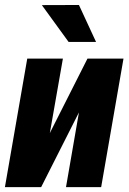

<svg xmlns="http://www.w3.org/2000/svg" viewBox="-28 -769 529 789"><path d="M176.8 -222.2 331.5 -528.3H479.5L387.7 0H243.2L296.4 -307.1L141.1 0H-7.8L84 -528.3H230.5ZM296.4 -748.5 366.7 -596.7H253.9L144 -748Z"/></svg>

Font: Roboto Condensed ExtraBold
Style: Italic
Weight: 800
Italic angle: -12°
Designer: Christian Robertson
Foundry: Google
Version: Version 3.008; 2023